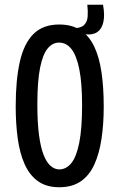

<svg xmlns="http://www.w3.org/2000/svg" viewBox="-20 -775 499 807"><path d="M339 -631 282 -636 284 -656Q319 -656 333 -669.5Q347 -683 348.5 -706Q350 -729 347 -755H413Q421 -712 414.5 -682.5Q408 -653 388.5 -640Q369 -627 339 -631ZM229 12Q175 12 139.5 -13.5Q104 -39 83.5 -85Q63 -131 54.5 -193Q46 -255 46 -328Q46 -439 63.5 -516Q81 -593 121 -632.5Q161 -672 229 -672Q282 -672 318 -648.5Q354 -625 375.5 -580.5Q397 -536 406.5 -472Q416 -408 416 -327Q416 -253 406.5 -190.5Q397 -128 376 -82.5Q355 -37 319 -12.5Q283 12 229 12ZM229 -63Q258 -63 279.5 -89Q301 -115 313 -174.5Q325 -234 325 -333Q325 -425 313.5 -483Q302 -541 280.5 -568.5Q259 -596 228 -596Q201 -596 180.5 -571.5Q160 -547 148.5 -490.5Q137 -434 137 -336Q137 -259 144 -207Q151 -155 163.5 -123.5Q176 -92 193 -77.5Q210 -63 229 -63Z"/></svg>

Font: Bricolage Grotesque 36pt Condensed
Style: Regular
Weight: 400
Width: 3
Designer: Mathieu Triay
Foundry: Atelier Triay
Version: Version 1.001;gftools[0.9.33.dev8+g029e19f]